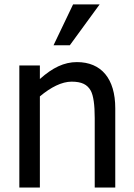

<svg xmlns="http://www.w3.org/2000/svg" viewBox="-20 -838 598 858"><path d="M306.6 -818.4 219.2 -635.7H292L425.3 -818.4ZM495.1 -354C495.1 -486.8 432.6 -560.5 323.7 -560.5C266.6 -560.5 214.8 -535.6 158.2 -484.9V-545.4H66.4V0H158.2V-407.2C207 -448.2 256.3 -473.1 299.8 -473.1C345.2 -473.1 370.1 -460.4 385.7 -432.6C397.5 -410.6 403.3 -369.6 403.3 -310.5V0H495.1Z"/></svg>

Font: SG Kara Light
Style: Regular
Weight: 400
Designer: Damoon Khanjanzadeh
Version: Version 1.000